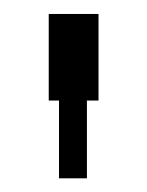

<svg xmlns="http://www.w3.org/2000/svg" viewBox="-20 -791 211 275"><path d="M49.8 -647V-771H121.1V-647H104.5V-535.6H64.5V-647Z"/></svg>

Font: Gap Sans
Style: Regular
Weight: 400
Designer: Alexandre Liziard and Étienne Ozeray
Foundry: Interstices.io
Version: Version 1.6.1 - December 3. 2014